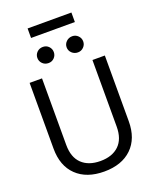

<svg xmlns="http://www.w3.org/2000/svg" viewBox="-186 -1140 1004 1252"><g transform="rotate(-20 316.0 -514.0)"><path d="M55 0ZM55 -244V-700H141V-238Q141 -152 187.5 -107.5Q234 -63 316 -63Q398 -63 444.5 -107.5Q491 -152 491 -238V-700H577V-244Q577 -124 507.5 -57Q438 10 316 10Q194 10 124.5 -57Q55 -124 55 -244ZM158 -835Q158 -858 174.5 -874.5Q191 -891 216 -891Q240 -891 256 -874.5Q272 -858 272 -835Q272 -812 256 -795.5Q240 -779 216 -779Q191 -779 174.5 -795.5Q158 -812 158 -835ZM361 -835Q361 -858 378 -874.5Q395 -891 420 -891Q443 -891 459.5 -874.5Q476 -858 476 -835Q476 -812 459.5 -795.5Q443 -779 420 -779Q395 -779 378 -795.5Q361 -812 361 -835ZM164 -1038H468V-972H164Z"/></g></svg>

Font: Niramit
Style: Regular
Weight: 400
Version: Version 1.000; ttfautohint (v1.6)